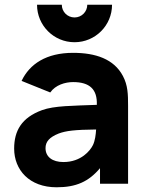

<svg xmlns="http://www.w3.org/2000/svg" viewBox="-20 -779 623 814"><path d="M71.5 -436 193 -387C215.5 -419 256.5 -431 290 -431C360.5 -431 393 -400 390.5 -334.5C288.5 -330.5 210 -331 158 -312C71 -280 40 -224 40 -149C40 -59 104 15 220 15C303 15 356 -9 404 -66V0H523V-330C523 -380 522 -417.5 501 -457C463 -529 385 -555 290 -555C176 -555 105.5 -507.5 71.5 -436ZM137 -759C137 -671 208 -600 296 -600C384 -600 455 -671 455 -759H350C350 -729 326 -705 296 -705C266 -705 242 -729 242 -759ZM173 -151C173 -178 189 -197 229 -213C260 -224.5 296.5 -229 387.5 -230C386 -207.5 383 -182.5 374 -164C363 -141 324 -92 249 -92C202 -92 173 -114 173 -151Z"/></svg>

Font: Eudonet ExtraBold
Style: Regular
Weight: 800
Designer: Mikhail Sharanda
Foundry: Mikhail Sharanda
Version: Version 4.503;Glyphs 3.1.2 (3151)